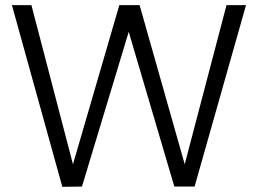

<svg xmlns="http://www.w3.org/2000/svg" viewBox="-20 -719 995 740"><path d="M25.9 -699.2H101.1L261.2 -85.9L439.9 -699.2H518.1L691.9 -85.9L853 -699.2H928.2L730 0H651.9L476.1 -596.2L295.9 0L220.2 1Z"/></svg>

Font: PoppinsZ Light
Style: Regular
Weight: 300
Designer: Ninad Kale (Devanagari), Jonny Pinhorn (Latin)
Foundry: Indian Type Foundry
Version: Version 3.002;FEAKit 1.0